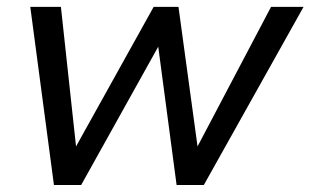

<svg xmlns="http://www.w3.org/2000/svg" viewBox="-20 -531 891 551"><path d="M66.9 -511.2H154.8L198.2 -110.8L420.9 -511.2H492.2L546.9 -110.8L757.8 -511.2H851.1L564.9 0H486.8L434.1 -397L212.9 0H134.8Z"/></svg>

Font: D-DIN Exp
Style: DINExp-Italic
Weight: 400
Width: 7
Italic angle: -12°
Designer: Charles Nix
Foundry: Datto Inc.
Version: Version 1.00